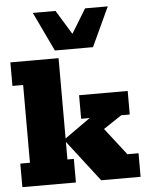

<svg xmlns="http://www.w3.org/2000/svg" viewBox="-56 -848 685 893"><g transform="rotate(-5 287.0 -401.5)"><path d="M232 -110H262V0H12V-110H57V-473H7V-583H232V-208L352 -293H312V-403H539V-293H499L346 -191L401 -253L512 -110H564V0H380L232 -192ZM218 -620 131 -803H237L306 -690L375 -803H481L396 -620Z"/></g></svg>

Font: Rokkitt SemiBold Black
Style: Regular
Weight: 900
Version: Version 3.103